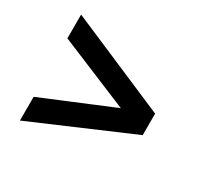

<svg xmlns="http://www.w3.org/2000/svg" viewBox="-107 -705 765 735"><g transform="rotate(30 275.0 -338.0)"><path d="M57.5 -103.3V-208.3L368.3 -337.5L57.5 -466.7V-571.7L492.5 -385V-290Z"/></g></svg>

Font: Funnel Sans SemiBold
Style: Regular
Weight: 600
Designer: NORD ID, Kristian Moeller
Foundry: Dicotype
Version: Version 1.000